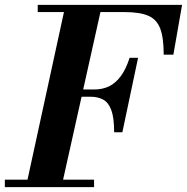

<svg xmlns="http://www.w3.org/2000/svg" viewBox="-40 -774 773 794"><path d="M67 0 231 -754H382L214 0ZM-20 0V-31H349V0ZM432 -227Q432 -288 420 -319.5Q408 -351 386 -362.5Q364 -374 334 -374H247V-404H350Q384 -404 411 -417Q438 -430 459.5 -459Q481 -488 496 -535H531L466 -227ZM637 -548Q637 -618 622.5 -656Q608 -694 573 -709Q538 -724 476 -724H116V-754H713L677 -548Z"/></svg>

Font: Libre Bodoni
Style: Bold Italic
Weight: 700
Italic angle: -13°
Version: Version 2.005;gftools[0.9.23]